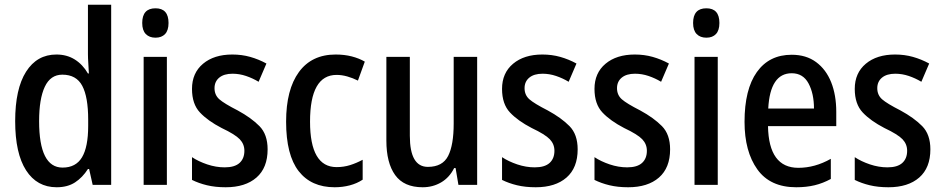

<svg xmlns="http://www.w3.org/2000/svg" viewBox="-20 -780 3979 810"><path d="M219 10Q136 10 90 -61.5Q44 -133 44 -269Q44 -405 90 -477.5Q136 -550 218 -550Q262 -550 295.5 -529Q329 -508 351 -470H355Q354 -492 352.5 -513.5Q351 -535 351 -552V-760H449V0H371L356 -67H351Q328 -31 296.5 -10.5Q265 10 219 10ZM244 -73Q300 -73 326 -116.5Q352 -160 352 -249V-275Q352 -371 327 -418Q302 -465 243 -465Q193 -465 169 -414Q145 -363 145 -269Q145 -73 244 -73Z M636 -745Q691 -745 691 -683Q691 -652 676.5 -636.5Q662 -621 636 -621Q610 -621 595 -636.5Q580 -652 580 -683Q580 -745 636 -745ZM684 -540V0H586V-540Z M1109 -150Q1109 -72 1062 -31Q1015 10 932 10Q888 10 853 1.5Q818 -7 790 -21V-117Q817 -99 854 -86.5Q891 -74 928 -74Q970 -74 990.5 -92.5Q1011 -111 1011 -144Q1011 -172 991.5 -192.5Q972 -213 915 -240Q857 -270 823.5 -305.5Q790 -341 790 -405Q790 -472 836.5 -511Q883 -550 960 -550Q1000 -550 1035.5 -540Q1071 -530 1104 -512L1071 -435Q1046 -450 1018 -459.5Q990 -469 961 -469Q925 -469 905 -452.5Q885 -436 885 -408Q885 -379 905.5 -361Q926 -343 983 -314Q1040 -283 1074.5 -248Q1109 -213 1109 -150Z M1392 10Q1293 10 1240 -58Q1187 -126 1187 -267Q1187 -402 1241 -476Q1295 -550 1396 -550Q1433 -550 1464 -542Q1495 -534 1519 -520L1490 -440Q1468 -451 1445 -457.5Q1422 -464 1400 -464Q1288 -464 1288 -267Q1288 -75 1400 -75Q1430 -75 1457 -83.5Q1484 -92 1510 -106V-22Q1486 -6 1455.5 2Q1425 10 1392 10Z M1993 -540V0H1914L1902 -71H1896Q1876 -31 1841 -10.5Q1806 10 1763 10Q1684 10 1647 -41.5Q1610 -93 1610 -187V-540H1709V-207Q1709 -76 1785 -76Q1847 -76 1870.5 -122Q1894 -168 1894 -259V-540Z M2417 -150Q2417 -72 2370 -31Q2323 10 2240 10Q2196 10 2161 1.5Q2126 -7 2098 -21V-117Q2125 -99 2162 -86.5Q2199 -74 2236 -74Q2278 -74 2298.5 -92.5Q2319 -111 2319 -144Q2319 -172 2299.5 -192.5Q2280 -213 2223 -240Q2165 -270 2131.5 -305.5Q2098 -341 2098 -405Q2098 -472 2144.5 -511Q2191 -550 2268 -550Q2308 -550 2343.5 -540Q2379 -530 2412 -512L2379 -435Q2354 -450 2326 -459.5Q2298 -469 2269 -469Q2233 -469 2213 -452.5Q2193 -436 2193 -408Q2193 -379 2213.5 -361Q2234 -343 2291 -314Q2348 -283 2382.5 -248Q2417 -213 2417 -150Z M2807 -150Q2807 -72 2760 -31Q2713 10 2630 10Q2586 10 2551 1.5Q2516 -7 2488 -21V-117Q2515 -99 2552 -86.5Q2589 -74 2626 -74Q2668 -74 2688.5 -92.5Q2709 -111 2709 -144Q2709 -172 2689.5 -192.5Q2670 -213 2613 -240Q2555 -270 2521.5 -305.5Q2488 -341 2488 -405Q2488 -472 2534.5 -511Q2581 -550 2658 -550Q2698 -550 2733.5 -540Q2769 -530 2802 -512L2769 -435Q2744 -450 2716 -459.5Q2688 -469 2659 -469Q2623 -469 2603 -452.5Q2583 -436 2583 -408Q2583 -379 2603.5 -361Q2624 -343 2681 -314Q2738 -283 2772.5 -248Q2807 -213 2807 -150Z M2960 -745Q3015 -745 3015 -683Q3015 -652 3000.5 -636.5Q2986 -621 2960 -621Q2934 -621 2919 -636.5Q2904 -652 2904 -683Q2904 -745 2960 -745ZM3008 -540V0H2910V-540Z M3320 -549Q3381 -549 3423 -518Q3465 -487 3486.5 -433Q3508 -379 3508 -308V-248H3220Q3223 -72 3348 -72Q3418 -72 3485 -110V-25Q3452 -7 3417 1.5Q3382 10 3339 10Q3229 10 3175 -65.5Q3121 -141 3121 -266Q3121 -403 3173 -476Q3225 -549 3320 -549ZM3320 -471Q3229 -471 3221 -322H3414Q3414 -385 3391 -428Q3368 -471 3320 -471Z M3905 -150Q3905 -72 3858 -31Q3811 10 3728 10Q3684 10 3649 1.5Q3614 -7 3586 -21V-117Q3613 -99 3650 -86.5Q3687 -74 3724 -74Q3766 -74 3786.5 -92.5Q3807 -111 3807 -144Q3807 -172 3787.5 -192.5Q3768 -213 3711 -240Q3653 -270 3619.5 -305.5Q3586 -341 3586 -405Q3586 -472 3632.5 -511Q3679 -550 3756 -550Q3796 -550 3831.5 -540Q3867 -530 3900 -512L3867 -435Q3842 -450 3814 -459.5Q3786 -469 3757 -469Q3721 -469 3701 -452.5Q3681 -436 3681 -408Q3681 -379 3701.5 -361Q3722 -343 3779 -314Q3836 -283 3870.5 -248Q3905 -213 3905 -150Z"/></svg>

Font: Noto Sans Arabic UI Cn Md
Style: Regular
Weight: 500
Width: 3
Designer: Monotype Design Team, Nadine Chahine and Nizar Qandah
Foundry: Monotype Imaging Inc.
Version: Version 2.010; ttfautohint (v1.8.4.7-5d5b)